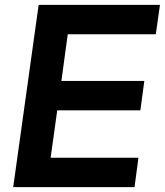

<svg xmlns="http://www.w3.org/2000/svg" viewBox="-20 -765 674 785"><path d="M530 0 546 -120H187L214 -314H554L570 -434H231L257 -625H617L634 -745H138L34 0Z"/></svg>

Font: Plus Jakarta Sans
Style: Bold Italic
Weight: 700
Italic angle: -8°
Designer: Gumpita Rahayu
Foundry: Tokotype
Version: Version 2.071;gftools[0.9.30]